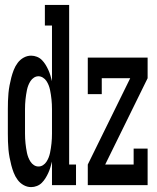

<svg xmlns="http://www.w3.org/2000/svg" viewBox="-20 -755 640 783"><path d="M107 8Q91 8 76.5 0Q62 -8 52 -21.5Q42 -35 36 -50.5Q30 -66 26 -81.5Q22 -97 19 -113Q16 -129 14.5 -145Q13 -161 12.5 -177.5Q12 -194 12 -210V-310Q12 -326 12.5 -342.5Q13 -359 14.5 -375Q16 -391 19 -407Q22 -423 26 -438.5Q30 -454 36 -469.5Q42 -485 52 -498.5Q62 -512 76.5 -520Q91 -528 107 -528Q119 -528 130.5 -523.5Q142 -519 150.5 -510.5Q159 -502 165.5 -491.5Q172 -481 177 -470Q182 -459 185.5 -447.5Q189 -436 192 -424V-651H163V-735H262V-84H290V0H192V-96Q189 -84 185.5 -72.5Q182 -61 177 -50Q172 -39 165.5 -28.5Q159 -18 150.5 -9.5Q142 -1 130.5 3.5Q119 8 107 8ZM338 0V-84L511 -436H395V-371H338V-520H582V-436L409 -84H525V-149H582V0ZM137 -76Q147 -76 155.5 -81.5Q164 -87 169.5 -95.5Q175 -104 178.5 -113Q182 -122 184 -131.5Q186 -141 187.5 -151Q189 -161 190 -170.5Q191 -180 191.5 -190Q192 -200 192 -210V-310Q192 -320 191.5 -330Q191 -340 190 -349.5Q189 -359 187.5 -369Q186 -379 184 -388.5Q182 -398 178.5 -407Q175 -416 169.5 -424.5Q164 -433 155 -438.5Q146 -444 137 -444Q127 -444 118.5 -438.5Q110 -433 104.5 -424.5Q99 -416 95.5 -407Q92 -398 90 -388.5Q88 -379 86.5 -369Q85 -359 84 -349.5Q83 -340 82.5 -330Q82 -320 82 -310V-210Q82 -200 82.5 -190Q83 -180 84 -170.5Q85 -161 86.5 -151Q88 -141 90 -131.5Q92 -122 95.5 -113Q99 -104 104.5 -95.5Q110 -87 118.5 -81.5Q127 -76 137 -76Z"/></svg>

Font: Iosevka HT Medium Extended
Style: Regular
Weight: 500
Width: 7
Monospace: yes
Designer: Belleve Invis
Foundry: Belleve Invis
Version: Version 32.3.0; ttfautohint (v1.8.4)